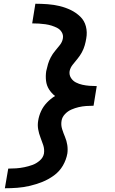

<svg xmlns="http://www.w3.org/2000/svg" viewBox="-20 -853 616 1026"><path d="M6 153Q39 153 72.5 150.5Q106 148 140 140Q174 132 206.5 119Q239 106 268.5 84.5Q298 63 316 32Q334 1 340 -33Q343 -56 339.5 -78.5Q336 -101 327.5 -121Q319 -141 312 -163Q305 -185 309 -208Q312 -227 327 -243Q342 -259 361.5 -267.5Q381 -276 400.5 -280.5Q420 -285 440 -286.5Q460 -288 480 -288L497 -393Q477 -393 458 -394.5Q439 -396 420.5 -400Q402 -404 385.5 -412.5Q369 -421 359 -437Q349 -453 352 -473Q356 -492 369 -508Q382 -524 395 -540Q408 -556 417.5 -573.5Q427 -591 432.5 -610Q438 -629 441 -648Q447 -681 439 -712Q431 -743 408.5 -764.5Q386 -786 358 -799.5Q330 -813 299 -820.5Q268 -828 235 -830.5Q202 -833 169 -833L152 -728Q170 -728 187.5 -727Q205 -726 222.5 -723.5Q240 -721 256 -716Q272 -711 287 -703Q302 -695 310.5 -680Q319 -665 316 -648Q313 -629 300 -612.5Q287 -596 274 -580.5Q261 -565 251.5 -547Q242 -529 236.5 -510.5Q231 -492 227 -473Q223 -447 226 -421.5Q229 -396 242 -375.5Q255 -355 274 -340Q250 -325 230.5 -304.5Q211 -284 199.5 -259Q188 -234 184 -208Q180 -185 184 -162Q188 -139 196 -119Q204 -99 211 -77.5Q218 -56 215 -33Q211 -11 192.5 5Q174 21 153 28.5Q132 36 110 40.5Q88 45 66.5 46.5Q45 48 24 48Z"/></svg>

Font: Iosevka Sparkle
Style: Bold Italic
Weight: 700
Italic angle: -9°
Designer: Belleve Invis
Foundry: Belleve Invis
Version: Version 4.5.0; ttfautohint (v1.8.3)